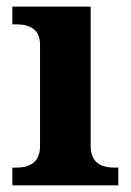

<svg xmlns="http://www.w3.org/2000/svg" viewBox="-20 -556 392 576"><path d="M252 -118.2Q252 -53.2 323.2 -53.2H335V0H17.1V-53.2H28.8Q100.1 -53.2 100.1 -118.2V-421.9Q100.1 -482.9 28.8 -482.9H17.1V-536.1H252Z"/></svg>

Font: DroidSerif-Bold
Style: Bold
Weight: 700
Foundry: Ascender Corporation
Version: Version 1.00 build 112